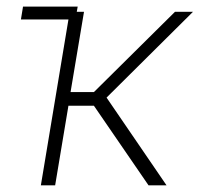

<svg xmlns="http://www.w3.org/2000/svg" viewBox="-20 -558 601 578"><path d="M43 -499.5 49.3 -538.1H213.9L207 -499.5ZM103 0 189.9 -522.5H232.9L192.4 -280.8H262.7L506.8 -522.5H561L300.8 -264.2L481.4 0H427.2L262.7 -239.7H186L146 0Z"/></svg>

Font: Inter 28pt ExtraLight
Style: Italic
Weight: 250
Italic angle: -9.3988°
Designer: Rasmus Andersson
Foundry: rsms
Version: Version 4.001;git-66647c0bb